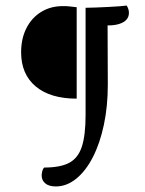

<svg xmlns="http://www.w3.org/2000/svg" viewBox="-20 -603 522 691"><path d="M181 68Q156 68 143 57Q130 46 130 29Q130 22 132 13.5Q134 5 139 0Q197 0 229 -17Q261 -34 274.5 -75Q288 -116 288 -189V-575Q304 -575 326 -576Q348 -577 370.5 -578Q393 -579 411 -580.5Q429 -582 436 -583Q444 -570 444 -557Q444 -528 409.5 -517Q375 -506 318 -517L367 -556L368 -298Q368 -221 354 -154.5Q340 -88 314.5 -38Q289 12 254.5 40Q220 68 181 68ZM256 -248Q161 -248 108.5 -292Q56 -336 56 -415Q56 -464 75 -501.5Q94 -539 128 -560Q162 -581 206 -581Q212 -581 216.5 -581Q221 -581 229.5 -580Q238 -579 256 -577Z"/></svg>

Font: Petrona
Style: Regular
Weight: 400
Designer: Ringo R. Seeber
Foundry: Ringo R. Seeber
Version: Version 2.001; ttfautohint (v1.8.3)